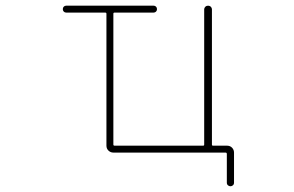

<svg xmlns="http://www.w3.org/2000/svg" viewBox="-20 -564 1040 679"><path d="M782.2 82V-19.5Q782.2 -24.4 777.3 -24.4H380.9Q371.1 -24.4 363.8 -31.2Q356.4 -38.1 356.4 -48.8V-515.6Q356.4 -519.5 351.6 -519.5H213.9Q209 -519.5 205.6 -522.9Q202.1 -526.4 202.1 -531.7Q202.1 -537.1 205.6 -540.5Q209 -543.9 213.9 -543.9H523.4Q528.3 -543.9 531.7 -540.5Q535.2 -537.1 535.2 -531.7Q535.2 -526.4 531.7 -522.9Q528.3 -519.5 523.4 -519.5H385.7Q380.9 -519.5 380.9 -515.6V-52.7Q380.9 -48.8 385.7 -48.8H698.2Q702.1 -48.8 702.1 -52.7V-531.2Q702.1 -536.1 706.1 -540Q710 -543.9 715.8 -543.9Q721.7 -543.9 725.6 -540Q729.5 -536.1 729.5 -531.2V-52.7Q729.5 -48.8 733.4 -48.8H783.2Q793.9 -48.8 800.8 -41.5Q807.6 -34.2 807.6 -24.4V82Q807.6 87.9 803.7 91.3Q799.8 94.7 794.9 94.7Q790 94.7 786.1 91.3Q782.2 87.9 782.2 82Z"/></svg>

Font: Rounded-X Mgen+ 1m thin
Style: Regular
Weight: 100
Designer: [Source Han Sans]
Ryoko NISHIZUKA  (kana & ideographs); Paul D. Hunt (Latin, Greek & Cyrillic); Wenlong ZHANG  (bopomofo
Version: Version 1.059.20150602